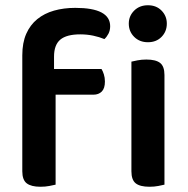

<svg xmlns="http://www.w3.org/2000/svg" viewBox="-20 -705 716 732"><path d="M186 -442H367Q372 -434 376 -421.5Q380 -409 380 -394Q380 -368 368 -356Q356 -344 336 -344H192V-1Q183 1 168 4Q153 7 134 7Q99 7 82 -6Q65 -19 65 -52V-494Q65 -542 80 -576Q95 -610 122 -632Q149 -654 186 -664.5Q223 -675 267 -675Q400 -675 400 -605Q400 -589 393.5 -576.5Q387 -564 378 -556Q359 -564 335.5 -569Q312 -574 286 -574Q234 -574 210 -554Q186 -534 186 -489ZM481 -470Q489 -472 504.5 -475Q520 -478 538 -478Q574 -478 590.5 -465Q607 -452 607 -419V-1Q599 1 583.5 4Q568 7 550 7Q514 7 497.5 -6Q481 -19 481 -52ZM471 -615Q471 -644 491.5 -664.5Q512 -685 544 -685Q576 -685 596 -664.5Q616 -644 616 -615Q616 -585 596 -564.5Q576 -544 544 -544Q512 -544 491.5 -564.5Q471 -585 471 -615Z"/></svg>

Font: Baloo Chettan 2 SemiBold
Style: Regular
Weight: 600
Designer: Maithili Shingre, Unnati Kotecha and Ek Type
Foundry: Ek Type
Version: Version 1.640;hotconv 1.0.111;makeotfexe 2.5.65597; ttfautoh